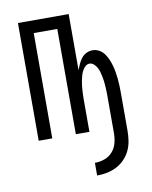

<svg xmlns="http://www.w3.org/2000/svg" viewBox="-81 -581 663 835"><g transform="rotate(-10 250.0 -163.5)"><path d="M280 193V137Q302 137 323 129.5Q344 122 358.5 105.5Q373 89 378.5 67.5Q384 46 384 24V-144Q384 -154 383.5 -164.5Q383 -175 382.5 -185.5Q382 -196 380.5 -206.5Q379 -217 377 -227.5Q375 -238 372 -248Q369 -258 364 -267.5Q359 -277 350.5 -284.5Q342 -292 332 -292Q321 -292 313 -284.5Q305 -277 300 -267.5Q295 -258 292 -248Q289 -238 287 -227.5Q285 -217 283.5 -206.5Q282 -196 281.5 -185.5Q281 -175 280.5 -164.5Q280 -154 280 -144V0H220V-465H116V0H56V-520H280V-272Q285 -286 291 -299Q297 -312 305.5 -323Q314 -334 327 -340.5Q340 -347 354 -347Q370 -347 383.5 -339.5Q397 -332 406 -319.5Q415 -307 421 -293Q427 -279 431 -264.5Q435 -250 437.5 -235Q440 -220 441.5 -204.5Q443 -189 443.5 -174Q444 -159 444 -144V24Q444 46 440.5 68.5Q437 91 427.5 111Q418 131 402 147.5Q386 164 366.5 174Q347 184 325 188.5Q303 193 280 193Z"/></g></svg>

Font: Iosevka SS18 Light
Style: Regular
Weight: 300
Monospace: yes
Designer: Belleve Invis
Foundry: Belleve Invis
Version: Version 25.1.1; ttfautohint (v1.8.4)